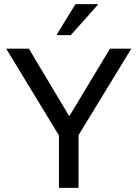

<svg xmlns="http://www.w3.org/2000/svg" viewBox="-20 -911 667 931"><path d="M265.8 0V-254.2L10 -675H120L314.2 -350H317.5L513.3 -675H616.7L360.8 -255.8V0ZM255.8 -740.8V-744.2L345.8 -890.8H454.2V-887.5L323.3 -740.8Z"/></svg>

Font: Funnel Display Light
Style: Regular
Weight: 400
Version: Version 1.000